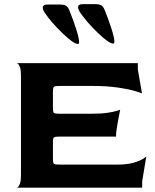

<svg xmlns="http://www.w3.org/2000/svg" viewBox="-20 -904 745 925"><path d="M439 -884Q459 -884 468.5 -878Q478 -872 485 -854Q501 -815 516 -769Q531 -723 531 -704Q531 -694 526 -694Q505 -694 451 -746Q397 -798 366 -844Q356 -859 356 -869Q356 -884 378 -884ZM269 -882Q289 -882 298.5 -876Q308 -870 315 -852Q331 -813 346 -767Q361 -721 361 -702Q361 -692 356 -692Q335 -692 281 -744Q227 -796 196 -842Q186 -857 186 -867Q186 -882 208 -882ZM665 -31V0H60Q60 2 66 -2.5Q72 -7 76.5 -20.5Q81 -34 81 -60V-540Q81 -566 76.5 -579Q72 -592 66 -597Q60 -602 60 -600H644V-570L664 -454Q664 -455 633.5 -464.5Q603 -474 549.5 -482Q496 -490 424 -490H276Q255 -490 247 -488.5Q239 -487 237 -481Q235 -475 235 -460V-386Q235 -370 237 -364.5Q239 -359 246 -357.5Q253 -356 275 -356H419Q466 -356 497 -360.5Q528 -365 543.5 -370Q559 -375 559 -376Q556 -361 547.5 -316Q539 -271 539 -246H275Q253 -246 246 -244.5Q239 -243 237 -237.5Q235 -232 235 -216V-142Q235 -125 237 -119.5Q239 -114 246 -112.5Q253 -111 275 -111H545Q592 -111 623 -120Q654 -129 669.5 -139Q685 -149 685 -151Z"/></svg>

Font: Red Rose Bold
Style: Regular
Weight: 700
Designer: jaikishan Patel
Version: Version 1.000